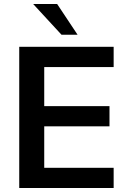

<svg xmlns="http://www.w3.org/2000/svg" viewBox="-20 -948 635 968"><path d="M77 0V-712H553V-610H203V-413H532V-311H203V-102H553V0ZM290 -773 147 -928H268L371 -773Z"/></svg>

Font: Muli-Bold
Style: Bold
Weight: 700
Version: Version 2.000